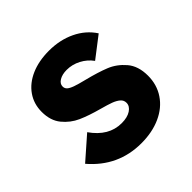

<svg xmlns="http://www.w3.org/2000/svg" viewBox="-141 -624 754 754"><g transform="rotate(-45 236.0 -247.0)"><path d="M17.5 -89 111 -171Q160.5 -100 232 -100Q264 -100 283 -112.5Q302 -125 302 -143.5Q302 -158 290.8 -167.5Q279.5 -177 262 -183.5Q244.5 -190 213 -198.5Q161.5 -212.5 126.2 -228.2Q91 -244 66 -274.5Q41 -305 41 -353.5Q41 -398 64.8 -432Q88.5 -466 131.5 -484.8Q174.5 -503.5 231 -503.5Q291.5 -503.5 340.2 -480.2Q389 -457 417.5 -413.5L331 -347Q313 -372 285.2 -386.5Q257.5 -401 227 -401Q202 -401 185.8 -391.2Q169.5 -381.5 169.5 -366Q169.5 -355.5 177 -348.5Q184.5 -341.5 202 -335.2Q219.5 -329 252 -321Q308 -307 344.8 -292.2Q381.5 -277.5 409.2 -245.2Q437 -213 437 -159Q437 -109 411.2 -70.5Q385.5 -32 338.8 -10.8Q292 10.5 231 10.5Q102.5 10.5 17.5 -89Z"/></g></svg>

Font: HK Grotesk ExtraBold
Style: Regular
Weight: 800
Designer: Alfredo Marco Pradil
Foundry: Hanken Design Co.
Version: Version 3.001